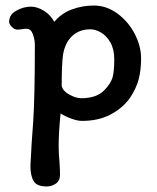

<svg xmlns="http://www.w3.org/2000/svg" viewBox="-20 -452 569 694"><path d="M43 -345Q32 -345 22.5 -355Q13 -365 13 -373Q13 -399 39 -413.5Q65 -428 92 -428Q115 -428 139.5 -412.5Q164 -397 176 -373Q202 -404 240 -418Q278 -432 319 -432Q365 -432 404.5 -403Q444 -374 467 -329.5Q490 -285 490 -241Q490 -198 481 -164.5Q472 -131 449 -97Q423 -61 379.5 -38Q336 -15 276 -15Q260 -15 237 -23.5Q214 -32 199 -42Q192 26 192 76Q192 106 195 133Q197 165 197 179Q197 201 182 211.5Q167 222 149 222Q113 222 101.5 202.5Q90 183 90 147Q94 61 100 -12Q106 -102 106 -290Q106 -308 99 -328Q92 -348 76 -348Q67 -348 59 -346.5Q51 -345 43 -345ZM274 -97Q331 -97 359 -128Q380 -150 386.5 -171Q393 -192 393 -238Q393 -274 379 -298.5Q365 -323 345 -334.5Q325 -346 307 -346Q266 -346 240.5 -321.5Q215 -297 208 -255Q203 -222 203 -141Q208 -122 231.5 -109.5Q255 -97 274 -97Z"/></svg>

Font: Itim
Style: Regular
Weight: 400
Designer: Suppakit Chalermlarp
Version: Version 1.002g